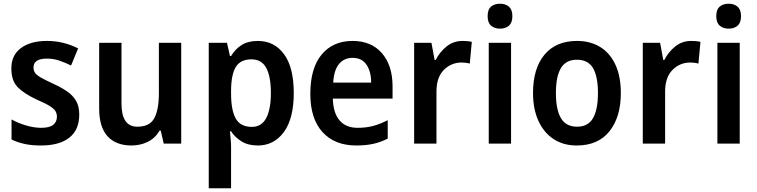

<svg xmlns="http://www.w3.org/2000/svg" viewBox="-20 -823 4070 1032"><path d="M406 -207Q406 -125 352.5 -83Q299 -41 201 -41Q151 -41 113.5 -49Q76 -57 42 -73V-181Q76 -162 119 -149Q162 -136 202 -136Q246 -136 266 -152Q286 -168 286 -196Q286 -211 279 -224Q272 -237 249 -252Q226 -267 179 -287Q110 -319 75.5 -354Q41 -389 41 -455Q41 -527 93 -565Q145 -603 233 -603Q320 -603 400 -563L362 -471Q329 -487 298 -497.5Q267 -508 232 -508Q160 -508 160 -460Q160 -444 168.5 -431.5Q177 -419 200 -406Q223 -393 266 -373Q308 -354 339.5 -332.5Q371 -311 388.5 -281.5Q406 -252 406 -207Z M954 -593V-51H860L844 -121H838Q814 -80 774 -60.5Q734 -41 687 -41Q603 -41 558 -90.5Q513 -140 513 -240V-593H633V-266Q633 -142 718 -142Q785 -142 809.5 -188Q834 -234 834 -322V-593Z M1366 -603Q1454 -603 1506.5 -532Q1559 -461 1559 -323Q1559 -186 1506 -113.5Q1453 -41 1366 -41Q1314 -41 1279 -62.5Q1244 -84 1222 -117H1216Q1218 -95 1220 -73.5Q1222 -52 1222 -36V189H1102V-593H1200L1216 -522H1222Q1245 -560 1279.5 -581.5Q1314 -603 1366 -603ZM1332 -504Q1273 -504 1248 -464Q1223 -424 1222 -339V-320Q1222 -231 1247 -186Q1272 -141 1334 -141Q1386 -141 1411 -188.5Q1436 -236 1436 -323Q1436 -412 1411 -458Q1386 -504 1332 -504Z M1875 -603Q1976 -603 2033 -537Q2090 -471 2090 -359V-293H1769Q1771 -216 1805 -176Q1839 -136 1902 -136Q1948 -136 1985.5 -146Q2023 -156 2064 -177V-78Q2027 -59 1987 -50Q1947 -41 1895 -41Q1779 -41 1713.5 -113Q1648 -185 1648 -318Q1648 -457 1709 -530Q1770 -603 1875 -603ZM1875 -512Q1830 -512 1802.5 -479.5Q1775 -447 1771 -379H1975Q1975 -437 1950.5 -474.5Q1926 -512 1875 -512Z M2466 -603Q2477 -603 2490.5 -602Q2504 -601 2516 -598L2505 -481Q2496 -484 2483.5 -485.5Q2471 -487 2462 -487Q2405 -487 2365.5 -447Q2326 -407 2326 -331V-51H2206V-593H2299L2316 -501H2322Q2343 -543 2380 -573Q2417 -603 2466 -603Z M2668 -803Q2697 -803 2715.5 -787Q2734 -771 2734 -736Q2734 -701 2715.5 -685Q2697 -669 2668 -669Q2638 -669 2619.5 -685Q2601 -701 2601 -736Q2601 -772 2619.5 -787.5Q2638 -803 2668 -803ZM2727 -593V-51H2607V-593Z M3317 -323Q3317 -194 3256 -117.5Q3195 -41 3080 -41Q3008 -41 2955.5 -75.5Q2903 -110 2874 -173.5Q2845 -237 2845 -323Q2845 -455 2906.5 -529Q2968 -603 3082 -603Q3152 -603 3205 -571Q3258 -539 3287.5 -476Q3317 -413 3317 -323ZM2968 -323Q2968 -234 2995 -188Q3022 -142 3082 -142Q3141 -142 3167.5 -188Q3194 -234 3194 -323Q3194 -412 3167.5 -457Q3141 -502 3081 -502Q3022 -502 2995 -457Q2968 -412 2968 -323Z M3695 -603Q3706 -603 3719.5 -602Q3733 -601 3745 -598L3734 -481Q3725 -484 3712.5 -485.5Q3700 -487 3691 -487Q3634 -487 3594.5 -447Q3555 -407 3555 -331V-51H3435V-593H3528L3545 -501H3551Q3572 -543 3609 -573Q3646 -603 3695 -603Z M3897 -803Q3926 -803 3944.5 -787Q3963 -771 3963 -736Q3963 -701 3944.5 -685Q3926 -669 3897 -669Q3867 -669 3848.5 -685Q3830 -701 3830 -736Q3830 -772 3848.5 -787.5Q3867 -803 3897 -803ZM3956 -593V-51H3836V-593Z"/></svg>

Font: Noto Sans Tamil UI SemiCondensed SemiBold
Style: Regular
Weight: 600
Width: 4
Designer: Jelle Bosma - Monotype Design Team
Foundry: Monotype Imaging Inc.
Version: Version 2.004; ttfautohint (v1.8.4.7-5d5b)